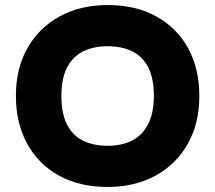

<svg xmlns="http://www.w3.org/2000/svg" viewBox="-20 -730 852 760"><path d="M406 10Q294 10 212.5 -35.5Q131 -81 87 -162Q43 -243 43 -351Q43 -459 88.5 -539.5Q134 -620 216 -665Q298 -710 406 -710Q518 -710 599.5 -664.5Q681 -619 725 -538.5Q769 -458 769 -350Q769 -242 723.5 -161Q678 -80 596 -35Q514 10 406 10ZM406 -153Q462 -153 502.5 -173.5Q543 -194 566 -238Q589 -282 589 -351Q589 -420 567 -463Q545 -506 504 -526.5Q463 -547 406 -547Q350 -547 309 -526.5Q268 -506 245.5 -463Q223 -420 223 -350Q223 -281 245 -237.5Q267 -194 308 -173.5Q349 -153 406 -153Z"/></svg>

Font: REM Medium
Style: Bold
Weight: 700
Version: Version 1.005;gftools[0.9.28]